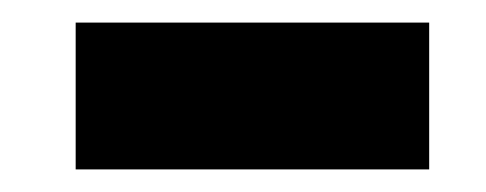

<svg xmlns="http://www.w3.org/2000/svg" viewBox="-20 -869 430 170"><path d="M47 -849H360V-719H47Z"/></svg>

Font: Erica One
Style: Regular
Weight: 400
Designer: Miguel Hernandez
Foundry: Miguel Hernandez
Version: Version 1.003